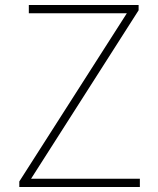

<svg xmlns="http://www.w3.org/2000/svg" viewBox="-20 -746 632 766"><path d="M57 0V-22L486 -693H95V-726H533V-705L104 -33H538V0Z"/></svg>

Font: Noto Sans KR Thin Thin
Style: Regular
Weight: 250
Version: Version 2.004-H2;hotconv 1.0.118;makeotfexe 2.5.65603